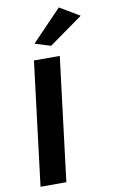

<svg xmlns="http://www.w3.org/2000/svg" viewBox="-107 -1042 649 1106"><g transform="rotate(-10 218.0 -489.5)"><path d="M146 -808 238 -779 436 -920 320 -989ZM188 10 277 -713H126L37 10Z"/></g></svg>

Font: Bluebird
Style: SfBdObl
Weight: 700
Designer: Jasper
Foundry: Cannot Into Space Fonts
Version: Version 0.98